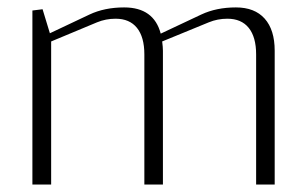

<svg xmlns="http://www.w3.org/2000/svg" viewBox="-20 -495 819 515"><path d="M117.2 -383.8V0H66.9V-466.8L94.2 -470.2L113.8 -405.8L220.2 -456.1Q260.7 -475.1 313 -475.1Q392.6 -475.1 411.1 -404.8L520 -456.1Q560.5 -475.1 612.8 -475.1Q663.1 -475.1 689.9 -445.1Q716.8 -415 716.8 -358.9V0H667V-349.1Q667 -395.5 647.2 -420.2Q627.4 -444.8 589.8 -444.8Q563.5 -444.8 540 -435.1L415 -383.8Q417 -368.2 417 -358.9V0H367.2V-349.1Q367.2 -395.5 347.4 -420.2Q327.6 -444.8 290 -444.8Q263.7 -444.8 240.2 -435.1Z"/></svg>

Font: Resagokr
Style: Light
Weight: 300
Designer: gluk
Foundry: gluk
Version: Version 0.95